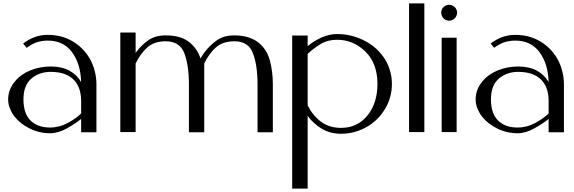

<svg xmlns="http://www.w3.org/2000/svg" viewBox="-20 -767 3335 1115"><path d="M257.8 -564.5Q215.8 -564.5 179.7 -550.8Q143.6 -537.1 114.3 -513.7Q121.1 -505.9 134.8 -489.3Q160.2 -508.8 190.4 -520.5Q221.7 -531.2 257.8 -531.2Q348.6 -531.2 398.4 -463.9Q448.2 -396.5 451.2 -290Q428.7 -331.1 383.8 -356.4Q338.9 -380.9 274.4 -380.9Q212.9 -380.9 156.2 -358.4Q100.6 -335.9 67.4 -294.9Q48.8 -273.4 38.1 -247.1Q27.3 -219.7 27.3 -189.5Q27.3 -162.1 38.1 -136.7Q47.9 -111.3 65.4 -88.9Q98.6 -46.9 153.3 -20.5Q208 6.8 270.5 6.8Q318.4 6.8 368.2 -21.5Q418.9 -49.8 451.2 -76.2Q451.2 -59.6 451.2 -40Q451.2 -20.5 451.2 1Q480.5 1 540 1Q540 1 540 -34.2Q540 -70.3 540 -116.2Q540 -172.9 540 -224.6Q540 -276.4 540 -277.3Q540 -319.3 529.3 -357.4Q519.5 -395.5 500 -428.7Q463.9 -490.2 401.4 -527.3Q337.9 -564.5 257.8 -564.5ZM270.5 -26.4Q198.2 -26.4 157.2 -67.4Q116.2 -108.4 116.2 -189.5Q116.2 -271.5 162.1 -310.5Q208 -349.6 274.4 -349.6Q359.4 -349.6 404.3 -307.6Q449.2 -265.6 451.2 -186.5Q451.2 -170.9 451.2 -151.4Q451.2 -131.8 451.2 -108.4Q424.8 -81.1 375 -53.7Q325.2 -26.4 270.5 -26.4Z M1340.8 -561.5Q1278.3 -561.5 1238.3 -532.2Q1198.2 -503.9 1165 -460Q1165 -460 1159.2 -451.2Q1153.3 -442.4 1144.5 -427.7Q1124 -488.3 1076.2 -524.4Q1028.3 -561.5 942.4 -561.5Q879.9 -561.5 839.8 -532.2Q799.8 -503.9 767.6 -460Q767.6 -499 767.6 -578.1Q737.3 -578.1 678.7 -578.1Q678.7 -385.7 678.7 0Q708 0 767.6 0Q767.6 -132.8 767.6 -398.4Q794.9 -455.1 835 -491.2Q875 -527.3 942.4 -527.3Q1024.4 -527.3 1050.8 -457Q1077.1 -386.7 1077.1 -276.4Q1077.1 -274.4 1077.1 -223.6Q1077.1 -171.9 1077.1 -116.2Q1077.1 -70.3 1077.1 -35.2Q1077.1 1 1077.1 1Q1106.4 1 1166 1Q1166 -132.8 1166 -398.4Q1193.4 -455.1 1233.4 -491.2Q1273.4 -527.3 1341.8 -527.3Q1422.9 -527.3 1449.2 -457Q1475.6 -386.7 1475.6 -276.4Q1475.6 -274.4 1475.6 -223.6Q1475.6 -171.9 1475.6 -116.2Q1475.6 -70.3 1475.6 -35.2Q1475.6 1 1475.6 1Q1504.9 1 1564.5 1Q1564.5 1 1564.5 -35.2Q1564.5 -70.3 1564.5 -116.2Q1564.5 -171.9 1564.5 -223.6Q1564.5 -274.4 1564.5 -276.4Q1564.5 -352.5 1546.9 -417Q1529.3 -480.5 1482.4 -518.6Q1457 -539.1 1422.9 -549.8Q1387.7 -561.5 1340.8 -561.5Z M1766.6 328.1Q1766.6 231.4 1766.6 36.1Q1766.6 25.4 1766.6 2.9Q1766.6 -29.3 1766.6 -93.8Q1799.8 -48.8 1848.6 -19.5Q1897.5 9.8 1960.9 9.8Q2003.9 9.8 2043.9 -2Q2084 -13.7 2117.2 -34.2Q2179.7 -72.3 2217.8 -137.7Q2255.9 -202.1 2255.9 -280.3Q2255.9 -325.2 2242.2 -365.2Q2229.5 -405.3 2205.1 -438.5Q2161.1 -500 2089.8 -534.2Q2017.6 -569.3 1937.5 -569.3Q1894.5 -569.3 1848.6 -549.8Q1802.7 -529.3 1766.6 -499Q1766.6 -519.5 1766.6 -560.5Q1736.3 -560.5 1676.8 -560.5Q1676.8 -264.6 1676.8 328.1Q1707 328.1 1766.6 328.1ZM1937.5 -536.1Q2031.2 -536.1 2101.6 -467.8Q2171.9 -399.4 2171.9 -280.3Q2171.9 -167 2113.3 -95.7Q2054.7 -24.4 1960.9 -24.4Q1891.6 -24.4 1843.8 -60.5Q1794.9 -97.7 1766.6 -155.3Q1766.6 -254.9 1766.6 -454.1Q1799.8 -485.4 1840.8 -510.7Q1882.8 -536.1 1937.5 -536.1Z M2355.5 0Q2385.7 0 2444.3 0Q2444.3 -249 2444.3 -747.1Q2415 -747.1 2355.5 -747.1Q2355.5 -498 2355.5 0Z M2544.9 0Q2573.2 0 2631.8 0Q2631.8 -182.6 2631.8 -547.9Q2617.2 -547.9 2587.9 -547.9Q2573.2 -547.9 2544.9 -547.9Q2544.9 -365.2 2544.9 0ZM2634.8 -693.4Q2634.8 -702.1 2630.9 -710.9Q2627 -719.7 2621.1 -725.6Q2614.3 -732.4 2605.5 -735.4Q2596.7 -739.3 2587.9 -739.3Q2579.1 -739.3 2570.3 -735.4Q2561.5 -732.4 2555.7 -725.6Q2548.8 -719.7 2545.9 -710.9Q2542 -702.1 2542 -693.4Q2542 -684.6 2545.9 -675.8Q2548.8 -667 2555.7 -660.2Q2561.5 -654.3 2570.3 -650.4Q2578.1 -647.5 2585 -646.5Q2586.9 -646.5 2587.9 -646.5Q2596.7 -646.5 2605.5 -650.4Q2614.3 -654.3 2621.1 -660.2Q2627 -667 2630.9 -675.8Q2634.8 -684.6 2634.8 -693.4Z M2972.7 -564.5Q2930.7 -564.5 2894.5 -550.8Q2858.4 -537.1 2829.1 -513.7Q2835.9 -505.9 2849.6 -489.3Q2875 -508.8 2905.3 -520.5Q2936.5 -531.2 2972.7 -531.2Q3063.5 -531.2 3113.3 -463.9Q3163.1 -396.5 3166 -290Q3143.6 -331.1 3098.6 -356.4Q3053.7 -380.9 2989.3 -380.9Q2927.7 -380.9 2871.1 -358.4Q2815.4 -335.9 2782.2 -294.9Q2763.7 -273.4 2752.9 -247.1Q2742.2 -219.7 2742.2 -189.5Q2742.2 -162.1 2752.9 -136.7Q2762.7 -111.3 2780.3 -88.9Q2813.5 -46.9 2868.2 -20.5Q2922.9 6.8 2985.4 6.8Q3033.2 6.8 3083 -21.5Q3133.8 -49.8 3166 -76.2Q3166 -59.6 3166 -40Q3166 -20.5 3166 1Q3195.3 1 3254.9 1Q3254.9 1 3254.9 -34.2Q3254.9 -70.3 3254.9 -116.2Q3254.9 -172.9 3254.9 -224.6Q3254.9 -276.4 3254.9 -277.3Q3254.9 -319.3 3244.1 -357.4Q3234.4 -395.5 3214.8 -428.7Q3178.7 -490.2 3116.2 -527.3Q3052.7 -564.5 2972.7 -564.5ZM2985.4 -26.4Q2913.1 -26.4 2872.1 -67.4Q2831.1 -108.4 2831.1 -189.5Q2831.1 -271.5 2877 -310.5Q2922.9 -349.6 2989.3 -349.6Q3074.2 -349.6 3119.1 -307.6Q3164.1 -265.6 3166 -186.5Q3166 -170.9 3166 -151.4Q3166 -131.8 3166 -108.4Q3139.6 -81.1 3089.8 -53.7Q3040 -26.4 2985.4 -26.4Z"/></svg>

Font: Suave
Style: Regular
Weight: 400
Designer: Manu Ambady
Version: Version 1.0